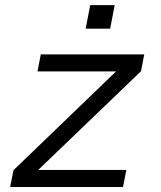

<svg xmlns="http://www.w3.org/2000/svg" viewBox="-20 -745 640 765"><path d="M20.5 0 33.7 -66.9 442.4 -460.4H129.4L142.6 -528.3H554.7L542 -461.4L132.3 -67.9H483.4L470.2 0ZM321.3 -630.9 339.4 -724.6H437L418.9 -630.9Z"/></svg>

Font: Liberation Mono
Style: Italic
Weight: 400
Italic angle: -12°
Monospace: yes
Designer: Steve Matteson
Foundry: Ascender Corporation
Version: Version 2.1.5